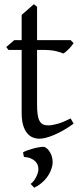

<svg xmlns="http://www.w3.org/2000/svg" viewBox="-20 -645 384 913"><path d="M330.1 -57.1Q306.2 -39.6 282.7 -26.1Q259.3 -12.7 238 -3.7Q216.8 5.4 198.7 10Q180.7 14.6 168 14.6Q150.9 14.6 135.5 8.3Q120.1 2 108.4 -12.5Q96.7 -26.9 89.8 -50.3Q83 -73.7 83 -107.9V-407.7H20L9.8 -421.4L47.9 -454.1H83V-574.2L141.1 -625L156.2 -612.8V-454.1H315.9L330.1 -439.9Q325.7 -433.1 319.1 -425.3Q312.5 -417.5 305.7 -410.6Q298.8 -403.8 292.2 -398.2Q285.6 -392.6 280.8 -390.6Q269 -396.5 245.1 -402.1Q221.2 -407.7 181.6 -407.7H156.2V-149.9Q156.2 -120.6 158.9 -101.1Q161.6 -81.5 168 -70.1Q174.3 -58.6 184.3 -53.7Q194.3 -48.8 209 -48.8Q226.1 -48.8 252 -55.7Q277.8 -62.5 315.9 -82ZM229 140.6Q226.6 154.3 220 169.4Q213.4 184.6 202.9 198.7Q192.4 212.9 177.2 225.6Q162.1 238.3 142.6 247.6L125.5 229.5Q131.8 225.6 138.4 217.5Q145 209.5 150.1 200Q155.3 190.4 158.7 180.4Q162.1 170.4 162.6 162.1Q163.1 151.4 159.7 141.1Q156.2 130.9 147.9 122.3Q139.6 113.8 126.2 108.2Q112.8 102.5 93.8 101.1L89.4 80.1Q93.8 76.2 107.4 71Q121.1 65.9 137.2 61.5Q153.3 57.1 168.5 54.7Q183.6 52.2 191.4 53.7Q203.6 59.6 211.9 70.3Q220.2 81.1 224.6 93.3Q229 105.5 230 117.9Q231 130.4 229 140.6Z"/></svg>

Font: Gentium Plus
Style: Regular
Weight: 400
Designer: J. Victor Gaultney, Annie Olsen, Iska Routamaa
Foundry: SIL International
Version: Version 1.510